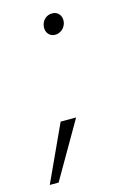

<svg xmlns="http://www.w3.org/2000/svg" viewBox="-138 -502 439 671"><g transform="rotate(-15 81.5 -166.5)"><path d="M110 -380C131 -379 150 -396 152 -418C154 -438 141 -455 121 -455C100 -456 82 -440 80 -417C78 -398 90 -381 110 -380ZM-43 122H-11L107 -82H51Z"/></g></svg>

Font: Fixel Display ExtraLight
Style: Italic
Weight: 200
Italic angle: -10°
Designer: AlfaBravo + MacPaw
Foundry: Kyrylo Tkachov, Marchela Mozhyna, Serhii Makarenko, Maria Weinstein, Zakhar Kryvoshyya
Version: Version 1.210;Glyphs 3.2 (3217)